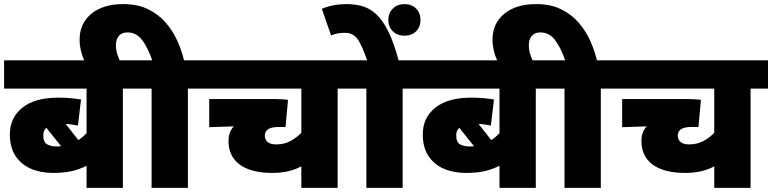

<svg xmlns="http://www.w3.org/2000/svg" viewBox="-20 -916 3764 936"><path d="M664 -484H579V0H402V-108Q367 -90 328.5 -81.5Q290 -73 239 -73Q178 -73 130.5 -93.5Q83 -114 55.5 -156Q28 -198 28 -261Q28 -342 89 -391Q150 -440 265 -440Q298 -440 324 -437.5Q350 -435 375 -431L360 -304Q348 -306 333.5 -308.5Q319 -311 300 -312L362 -233Q374 -241 384 -249.5Q394 -258 402 -267V-484H0V-622H664ZM191 -257Q191 -223 209.5 -212.5Q228 -202 257 -202Q268 -202 278 -203L206 -293Q191 -279 191 -257Z M394 -615Q381 -641 374.5 -669Q368 -697 368 -722Q368 -802 425.5 -849Q483 -896 580 -896Q651 -896 702 -871Q753 -846 788 -805.5Q823 -765 844.5 -717Q866 -669 877 -622H981V-484H896V0H719V-484H649V-622H722Q700 -686 672 -722Q644 -758 601 -758Q574 -758 559.5 -741Q545 -724 545 -695Q545 -673 551.5 -652.5Q558 -632 567 -615Z M1711 -484H1626V0H1449V-105Q1419 -89 1384.5 -81Q1350 -73 1307 -73Q1204 -73 1149 -113.5Q1094 -154 1094 -228Q1094 -274 1120 -300L1000 -296V-433H1326Q1339 -433 1355.5 -432Q1372 -431 1384 -429L1372 -297H1340Q1303 -297 1287 -286Q1271 -275 1271 -255Q1271 -236 1284.5 -224Q1298 -212 1327 -212Q1366 -212 1397 -229Q1428 -246 1449 -269V-484H966V-622H1711Z M1943 -484V0H1766V-484H1696V-622H2028V-484ZM1772 -615Q1747 -690 1725 -723Q1703 -756 1661 -756Q1622 -756 1594 -743L1549 -873Q1603 -896 1669 -896Q1707 -896 1742.5 -887Q1778 -878 1810.5 -850Q1843 -822 1871.5 -766Q1900 -710 1925 -615ZM1873 -819Q1873 -852 1895 -874Q1917 -896 1952 -896Q1987 -896 2008.5 -874Q2030 -852 2030 -819Q2030 -785 2008.5 -763.5Q1987 -742 1952 -742Q1917 -742 1895 -763.5Q1873 -785 1873 -819Z M2677 -484H2592V0H2415V-108Q2380 -90 2341.5 -81.5Q2303 -73 2252 -73Q2191 -73 2143.5 -93.5Q2096 -114 2068.5 -156Q2041 -198 2041 -261Q2041 -342 2102 -391Q2163 -440 2278 -440Q2311 -440 2337 -437.5Q2363 -435 2388 -431L2373 -304Q2361 -306 2346.5 -308.5Q2332 -311 2313 -312L2375 -233Q2387 -241 2397 -249.5Q2407 -258 2415 -267V-484H2013V-622H2677ZM2204 -257Q2204 -223 2222.5 -212.5Q2241 -202 2270 -202Q2281 -202 2291 -203L2219 -293Q2204 -279 2204 -257Z M2407 -615Q2394 -641 2387.5 -669Q2381 -697 2381 -722Q2381 -802 2438.5 -849Q2496 -896 2593 -896Q2664 -896 2715 -871Q2766 -846 2801 -805.5Q2836 -765 2857.5 -717Q2879 -669 2890 -622H2994V-484H2909V0H2732V-484H2662V-622H2735Q2713 -686 2685 -722Q2657 -758 2614 -758Q2587 -758 2572.5 -741Q2558 -724 2558 -695Q2558 -673 2564.5 -652.5Q2571 -632 2580 -615Z M3724 -484H3639V0H3462V-105Q3432 -89 3397.5 -81Q3363 -73 3320 -73Q3217 -73 3162 -113.5Q3107 -154 3107 -228Q3107 -274 3133 -300L3013 -296V-433H3339Q3352 -433 3368.5 -432Q3385 -431 3397 -429L3385 -297H3353Q3316 -297 3300 -286Q3284 -275 3284 -255Q3284 -236 3297.5 -224Q3311 -212 3340 -212Q3379 -212 3410 -229Q3441 -246 3462 -269V-484H2979V-622H3724Z"/></svg>

Font: Noto Sans Black
Style: Regular
Weight: 900
Designer: Monotype Design Team
Foundry: Monotype Imaging Inc.
Version: Version 2.007